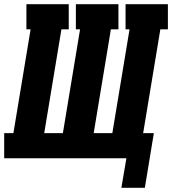

<svg xmlns="http://www.w3.org/2000/svg" viewBox="-35 -755 821 916"><path d="M544 141 568 0H-15V-120H29L111 -615H91V-735H293V-615H258L176 -120H265L347 -615H327V-735H530V-615H494L412 -120H501L583 -615H564V-735H766V-615H730L648 -120H699L656 141Z"/></svg>

Font: Iosevka Etoile Heavy Oblique
Style: Regular
Weight: 900
Italic angle: -9°
Designer: Belleve Invis
Foundry: Belleve Invis
Version: Version 15.5.2; ttfautohint (v1.8.4)